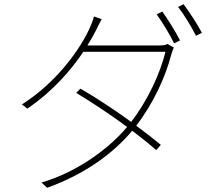

<svg xmlns="http://www.w3.org/2000/svg" viewBox="-20 -846 1040 912"><path d="M751 -791 724 -778C751 -741 788 -680 807 -640L835 -654C813 -698 776 -756 751 -791ZM852 -826 826 -813C855 -776 888 -721 911 -676L939 -690C919 -729 879 -790 852 -826ZM463 -755 426 -768C423 -751 412 -726 407 -715C365 -619 252 -456 84 -350L110 -330C234 -415 318 -514 376 -600H766C741 -498 682 -369 603 -267C526 -323 443 -378 362 -425L342 -405C421 -357 507 -300 584 -243C489 -131 338 -26 177 21L204 46C389 -21 521 -121 608 -225C650 -193 689 -162 722 -133L744 -158C709 -187 669 -218 627 -249C707 -352 766 -480 793 -585C795 -592 801 -611 806 -620L776 -637C766 -632 755 -630 732 -630H395C411 -655 424 -679 435 -700C443 -716 453 -738 463 -755Z"/></svg>

Font: Source Han Sans JP ExtraLight
Style: Regular
Weight: 250
Designer: Ryoko NISHIZUKA 西塚涼子 (kana, bopomofo & ideographs); Paul D. Hunt (Latin, Greek & Cyrillic); Sandoll Communications 산돌커뮤니
Foundry: Adobe
Version: Version 2.001;hotconv 1.0.107;makeotfexe 2.5.65593